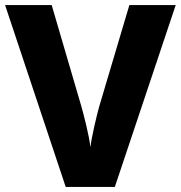

<svg xmlns="http://www.w3.org/2000/svg" viewBox="-20 -734 710 754"><path d="M670 -714H488L370 -317C361 -286 340 -198 335 -156C331 -198 308 -287 299 -318L183 -714H0L238 0H431Z"/></svg>

Font: Noto Sans Telugu ExtraBold
Style: Regular
Weight: 800
Designer: Jelle Bosma - Monotype Design Team
Foundry: Monotype Imaging Inc.
Version: Version 2.005